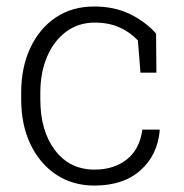

<svg xmlns="http://www.w3.org/2000/svg" viewBox="-20 -558 565 588"><path d="M269 10.3Q203.1 10.3 152.6 -22.9Q102.1 -56.2 73.5 -115.7Q44.9 -175.3 44.9 -253.9V-274.4Q44.9 -351.6 72.8 -411.1Q100.6 -470.7 150.6 -504.4Q200.7 -538.1 268.6 -538.1Q330.1 -538.1 377.9 -514.9Q425.8 -491.7 458 -455.1L459 -335.4H410.2L402.3 -434.1Q377.9 -460 345.2 -474.4Q312.5 -488.8 270 -488.8Q220.2 -488.8 182.6 -460.9Q145 -433.1 124.3 -384.5Q103.5 -335.9 103.5 -274.4V-253.9Q103.5 -157.2 148.4 -97.9Q193.4 -38.6 269.5 -38.6Q328.6 -38.6 368.2 -69.6Q407.7 -100.6 416 -161.1H468.3L469.2 -158.2Q462.4 -83 410.2 -36.4Q357.9 10.3 269 10.3Z"/></svg>

Font: Roboto Slab Light
Style: Regular
Weight: 300
Designer: Google
Version: Version 2.000; ttfautohint (v1.8.1.43-b0c9)